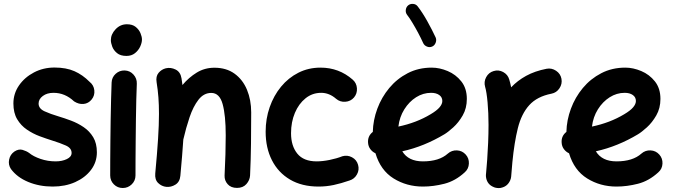

<svg xmlns="http://www.w3.org/2000/svg" viewBox="-20 -901 3457 986"><path d="M450.7 -390.1Q434.1 -369.6 409.4 -367.2Q384.8 -364.7 360.4 -380.4Q314 -424.3 254.9 -424.3Q221.7 -424.3 200 -408.2Q178.2 -392.1 178.2 -369.1Q178.2 -343.3 209 -329.3Q239.7 -315.4 279.3 -303.7Q310.5 -294.4 345 -281.5Q379.4 -268.6 409.7 -248Q439.9 -227.5 458.7 -196.3Q477.5 -165 477.5 -118.7Q477.5 -68.4 447.5 -28.6Q417.5 11.2 366.2 34.2Q314.9 57.1 250.5 57.1Q182.1 57.1 125 33.4Q67.9 9.8 36.1 -33.2Q21.5 -55.2 26.9 -81.5Q32.2 -107.9 54.2 -123Q76.2 -137.2 95.9 -131.3Q115.7 -125.5 129.4 -115.7Q150.9 -97.7 188 -85Q225.1 -72.3 265.6 -72.3Q298.8 -72.3 323.2 -84Q347.7 -95.7 347.7 -115.7Q347.7 -140.6 317.9 -153.8Q288.1 -167 250 -178.7Q218.8 -188.5 183.8 -201.4Q148.9 -214.4 118.2 -235.4Q87.4 -256.3 68.1 -288.8Q48.8 -321.3 48.8 -369.6Q48.8 -420.4 77.6 -462.2Q106.4 -503.9 154.5 -529.1Q202.6 -554.2 259.8 -554.2Q319.8 -554.2 362.3 -535.4Q404.8 -516.6 440.4 -480.5Q461.4 -463.9 464.4 -437.3Q467.3 -410.6 450.7 -390.1Z M549.3 -694.8Q549.3 -725.1 573.5 -750.7Q597.7 -776.4 631.8 -776.4Q660.2 -776.4 677 -762.7Q693.8 -749 701.4 -730.7Q709 -712.4 709 -698.2Q709 -681.6 700 -661.9Q690.9 -642.1 673.1 -627.9Q655.3 -613.8 629.4 -613.8Q598.6 -613.8 581.1 -628.2Q563.5 -642.6 556.4 -661.6Q549.3 -680.7 549.3 -694.8ZM620.6 -539.1Q647.5 -538.1 665.5 -518.1Q683.6 -498 682.6 -471.2Q681.2 -437.5 679.9 -389.4Q678.7 -341.3 678 -286.6Q677.2 -231.9 676.8 -177.7Q676.3 -123.5 676 -77.1Q675.8 -30.8 675.8 0Q675.8 26.9 656.5 45.7Q637.2 64.5 610.4 64.5Q583.5 64.5 564.7 45.7Q545.9 26.9 545.9 0Q545.9 -31.2 546.1 -77.6Q546.4 -124 546.9 -178.5Q547.4 -232.9 548.3 -288.1Q549.3 -343.3 550.5 -392.6Q551.8 -441.9 553.2 -477.1Q554.2 -503.9 574 -522Q593.8 -540 620.6 -539.1Z M777.3 -10.3Q787.1 -114.7 791.7 -187.7Q796.4 -260.7 796.4 -315.9Q796.4 -362.3 793.5 -401.1Q790.5 -439.9 784.2 -479Q779.3 -508.8 794.4 -526.9Q809.6 -544.9 831.5 -550.3Q856.9 -556.2 881.8 -543.9Q906.7 -531.7 912.1 -499Q915 -481 917 -464.4Q949.7 -503.4 990.5 -528.3Q1031.2 -553.2 1081.1 -553.2Q1142.6 -553.2 1184.8 -522.5Q1227.1 -491.7 1248.5 -439.7Q1270 -387.7 1270 -323.7Q1270 -245.6 1269 -163.6Q1268.1 -81.5 1264.2 0.5Q1262.7 24.4 1245.4 44.2Q1228 64 1197.3 64Q1166 64 1149.2 44.9Q1132.3 25.9 1133.3 0.5Q1136.2 -57.6 1137.7 -108.2Q1139.2 -158.7 1139.2 -205.6Q1139.2 -309.1 1123.3 -366.5Q1107.4 -423.8 1064.9 -423.8Q1026.4 -423.8 999.3 -388.9Q972.2 -354 953.6 -299.1Q935.1 -244.1 921.4 -184.6Q918.9 -144.5 915 -98.4Q911.1 -52.2 906.2 2Q903.3 33.2 880.9 47.1Q858.4 61 834 58.6Q810.1 56.2 792.2 38.8Q774.4 21.5 777.3 -10.3Z M1797.9 -400.4Q1780.8 -380.4 1753.4 -378.4Q1726.1 -376.5 1706.1 -393.6Q1670.9 -424.3 1629.4 -424.3Q1584 -424.3 1549.1 -396.2Q1514.2 -368.2 1494.4 -321.3Q1474.6 -274.4 1474.6 -216.8Q1474.6 -151.9 1506.8 -112.1Q1539.1 -72.3 1606 -72.3Q1636.2 -72.3 1672.4 -79.6Q1708.5 -86.9 1738.3 -98.6Q1763.7 -106 1787.6 -93.3Q1811.5 -80.6 1818.8 -54.7Q1826.2 -28.8 1813.2 -5.4Q1800.3 18.1 1774.9 25.9Q1731.4 41 1693.4 49.1Q1655.3 57.1 1616.2 57.1Q1530.3 57.1 1469.5 21.2Q1408.7 -14.6 1376.5 -78.1Q1344.2 -141.6 1344.2 -224.6Q1344.2 -291.5 1365 -350.8Q1385.7 -410.2 1423.3 -455.8Q1460.9 -501.5 1512.5 -527.6Q1564 -553.7 1626 -553.7Q1720.7 -553.7 1791 -492.2Q1811 -475.1 1813 -447.8Q1814.9 -420.4 1797.9 -400.4Z M2366.7 -16.1Q2318.4 28.3 2262 42.7Q2205.6 57.1 2151.9 57.1Q2068.4 57.1 2001.2 15.4Q1934.1 -26.4 1908.2 -113.8Q1892.1 -121.1 1881.6 -135.5Q1871.1 -149.9 1870.1 -168.5Q1867.7 -202.6 1894.5 -223.6Q1896 -284.2 1917.7 -342.8Q1939.5 -401.4 1979 -449Q2018.6 -496.6 2073.7 -525.1Q2128.9 -553.7 2197.3 -553.7Q2237.3 -553.7 2279.1 -536.1Q2320.8 -518.6 2349.1 -482.9Q2377.4 -447.3 2377.4 -393.1Q2377.4 -345.2 2356.2 -308.3Q2335 -271.5 2307.6 -246.8Q2280.3 -222.2 2262.2 -211.4Q2210.9 -180.7 2157 -158.7Q2103 -136.7 2045.9 -124Q2077.1 -72.3 2151.9 -72.3Q2235.4 -72.3 2279.8 -112.3Q2299.8 -129.9 2326.7 -128.7Q2353.5 -127.4 2371.6 -107.4Q2389.2 -87.9 2387.9 -60.8Q2386.7 -33.7 2366.7 -16.1ZM2193.8 -424.3Q2152.8 -424.3 2116.9 -401.6Q2081.1 -378.9 2056.4 -339.6Q2031.7 -300.3 2025.9 -251Q2118.7 -270.5 2190.9 -314Q2223.1 -333 2237.3 -349.9Q2251.5 -366.7 2251.5 -382.3Q2251.5 -401.9 2235.6 -413.1Q2219.7 -424.3 2193.8 -424.3ZM2076.7 -874Q2087.4 -882.3 2102.1 -880.9Q2116.7 -879.4 2125 -868.2Q2149.4 -836.9 2174.3 -792.2Q2199.2 -747.6 2217.3 -708.5Q2222.7 -695.8 2217.3 -681.6Q2211.9 -667.5 2199.7 -662.1Q2187 -656.2 2173.1 -661.6Q2159.2 -667 2153.3 -679.7Q2142.6 -703.6 2127.9 -731.2Q2113.3 -758.8 2098.1 -783.9Q2083 -809.1 2070.3 -825.2Q2062 -836.4 2064 -850.8Q2065.9 -865.2 2076.7 -874Z M2533.7 64.5Q2524.9 63.5 2516.6 60.5Q2516.6 60.5 2516.1 60.1Q2515.6 60.1 2515.1 59.6Q2483.4 46.9 2476.6 13.2Q2474.6 3.4 2475.6 -6.3Q2475.6 -8.3 2476.1 -10.3Q2477.5 -27.8 2479 -45.4Q2480.5 -63 2481.9 -80.6Q2484.9 -122.1 2486.8 -168.2Q2488.8 -214.4 2488.8 -259.8Q2488.8 -321.3 2483.9 -375.2Q2479 -429.2 2471.2 -455.6Q2463.9 -481 2476.8 -504.9Q2489.7 -528.8 2515.1 -536.1Q2540.5 -543.9 2564.2 -531Q2587.9 -518.1 2595.2 -492.7Q2600.6 -474.6 2605 -452.6Q2637.2 -486.8 2681.9 -511.5Q2726.6 -536.1 2787.1 -547.9Q2813 -552.7 2835.7 -537.6Q2858.4 -522.5 2863.3 -496.6Q2868.2 -470.2 2853 -447.5Q2837.9 -424.8 2812 -419.9Q2737.8 -405.3 2697.8 -360.8Q2657.7 -316.4 2639.4 -242.9Q2621.1 -169.4 2611.3 -68.4Q2608.4 -28.8 2605 6.3Q2604 16.1 2600.1 24.9Q2586.4 56.6 2553.2 63.5Q2552.2 63.5 2551.8 64Q2551.8 64 2551.3 64Q2542.5 65.4 2533.7 64.5Z M3360.8 -16.1Q3312.5 28.3 3256.1 42.7Q3199.7 57.1 3146 57.1Q3062.5 57.1 2995.4 15.4Q2928.2 -26.4 2902.3 -113.8Q2886.2 -121.1 2875.7 -135.5Q2865.2 -149.9 2864.3 -168.5Q2861.8 -202.6 2888.7 -223.6Q2890.1 -284.2 2911.9 -342.8Q2933.6 -401.4 2973.1 -449Q3012.7 -496.6 3067.9 -525.1Q3123 -553.7 3191.4 -553.7Q3231.4 -553.7 3273.2 -536.1Q3314.9 -518.6 3343.3 -482.9Q3371.6 -447.3 3371.6 -393.1Q3371.6 -345.2 3350.3 -308.3Q3329.1 -271.5 3301.8 -246.8Q3274.4 -222.2 3256.3 -211.4Q3205.1 -180.7 3151.1 -158.7Q3097.2 -136.7 3040 -124Q3071.3 -72.3 3146 -72.3Q3229.5 -72.3 3273.9 -112.3Q3293.9 -129.9 3320.8 -128.7Q3347.7 -127.4 3365.7 -107.4Q3383.3 -87.9 3382.1 -60.8Q3380.9 -33.7 3360.8 -16.1ZM3188 -424.3Q3147 -424.3 3111.1 -401.6Q3075.2 -378.9 3050.5 -339.6Q3025.9 -300.3 3020 -251Q3112.8 -270.5 3185.1 -314Q3217.3 -333 3231.4 -349.9Q3245.6 -366.7 3245.6 -382.3Q3245.6 -401.9 3229.7 -413.1Q3213.9 -424.3 3188 -424.3Z"/></svg>

Font: Mikhak-FD Bold
Style: Regular
Weight: 700
Designer: Amin Abedi
Version: Version 3.3